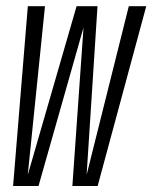

<svg xmlns="http://www.w3.org/2000/svg" viewBox="-20 -618 506 638"><path d="M23.5 0 72.5 -597.5H129.5L72.5 -39.5H73L234.5 -597.5H304L268 -39.5H268.5L408 -597.5H466L304.5 0H220.5L257.5 -526.5L108 0Z"/></svg>

Font: Anybody Condensed Light
Style: Italic
Weight: 300
Width: 3
Italic angle: -10°
Designer: Tyler Finck
Foundry: Etcetera Type Company
Version: Version 1.010; ttfautohint (v1.8.3) -l 8 -r 50 -G 200 -x 14 